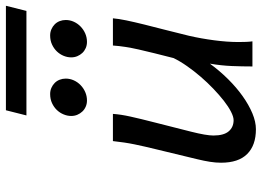

<svg xmlns="http://www.w3.org/2000/svg" viewBox="-142 -762 915 672"><g transform="rotate(-90 316.0 -425.5)"><path d="M419.9 0Q419.9 -36.1 421.4 -72.5Q422.9 -108.9 429.7 -148.9Q404.8 -114.7 375.5 -85.2Q346.2 -55.7 315.9 -34.2Q285.6 -12.7 255.9 -0.2Q226.1 12.2 200.2 12.2Q144 12.2 113.5 -18.3Q83 -48.8 83 -109.9Q83 -128.4 86.2 -148.7Q89.4 -168.9 95.2 -192.9L129.4 -334.5Q134.8 -356.9 139.2 -375.7Q143.6 -394.5 147.2 -412.4Q150.9 -430.2 153.6 -448.5Q156.2 -466.8 158.7 -488.3H253.9Q252 -460.9 244.4 -426.5Q236.8 -392.1 224.1 -342.8Q205.1 -268.6 191.7 -215.1Q178.2 -161.6 178.2 -136.7Q178.2 -100.1 192.9 -83Q207.5 -65.9 231.9 -65.9Q243.7 -65.9 261.5 -75Q279.3 -84 299.6 -99.9Q319.8 -115.7 341.6 -136.5Q363.3 -157.2 383.3 -180.4Q403.3 -203.6 420.7 -228.3Q438 -252.9 449.2 -275.9Q458.5 -313 466.1 -342.8Q473.6 -372.6 479.2 -397.7Q484.9 -422.9 488.3 -444.8Q491.7 -466.8 493.2 -488.3H588.4Q586.9 -469.2 581.1 -441.2Q575.2 -413.1 566.7 -378.7Q558.1 -344.2 547.9 -304.7Q537.6 -265.1 527.3 -222.2Q517.6 -180.2 511.5 -134Q505.4 -87.9 505.4 -48.8Q505.4 -34.7 505.9 -22.7Q506.3 -10.7 507.8 0ZM377.4 -653.3Q377.4 -638.7 371.3 -625.2Q365.2 -611.8 354.7 -601.6Q344.2 -591.3 330.3 -585.2Q316.4 -579.1 300.8 -579.1Q289.1 -579.1 279.1 -583.5Q269 -587.9 262 -595.5Q254.9 -603 250.7 -613Q246.6 -623 246.6 -634.3Q246.6 -647.5 252 -660.6Q257.3 -673.8 267.3 -684.3Q277.3 -694.8 291.5 -701.4Q305.7 -708 323.2 -708Q335 -708 345 -703.6Q355 -699.2 362.3 -691.9Q369.6 -684.6 373.5 -674.6Q377.4 -664.6 377.4 -653.3ZM582.5 -653.3Q582.5 -638.7 576.4 -625.2Q570.3 -611.8 559.8 -601.6Q549.3 -591.3 535.4 -585.2Q521.5 -579.1 505.9 -579.1Q494.1 -579.1 484.1 -583.5Q474.1 -587.9 467 -595.5Q460 -603 455.8 -613Q451.7 -623 451.7 -634.3Q451.7 -647.5 457 -660.6Q462.4 -673.8 472.4 -684.3Q482.4 -694.8 496.6 -701.4Q510.7 -708 528.3 -708Q540 -708 550 -703.6Q560.1 -699.2 567.4 -691.9Q574.7 -684.6 578.6 -674.6Q582.5 -664.6 582.5 -653.3ZM266.6 -862.8H632.3L614.3 -791H248.5Z"/></g></svg>

Font: Andika New Basic
Style: Italic
Weight: 400
Italic angle: -14°
Designer: Victor Gaultney, Annie Olsen, Julie Remington, Don Collingsworth, Eric Hays
Foundry: SIL International
Version: Version 5.500